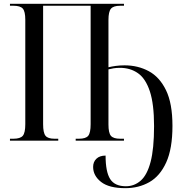

<svg xmlns="http://www.w3.org/2000/svg" viewBox="-20 -734 951 1002"><path d="M634 248Q549 248 507.5 215.5Q466 183 466 137Q466 111 483 94.5Q500 78 531 78Q531 163 555 200.5Q579 238 637 238Q681 238 714.5 208.5Q748 179 766 110.5Q784 42 784 -76Q784 -191 762 -257.5Q740 -324 700 -352Q660 -380 606 -380Q587 -380 572.5 -377.5Q558 -375 546 -372V-84Q546 -40 559 -25Q572 -10 607 -10H627V0H375V-10H392Q428 -10 440.5 -25.5Q453 -41 453 -86V-704H205V-86Q205 -41 217.5 -25.5Q230 -10 264 -10H284V0H32V-10H50Q86 -10 99 -25.5Q112 -41 112 -86V-631Q112 -674 99 -689Q86 -704 50 -704H32V-714H627V-704H607Q572 -704 559 -688.5Q546 -673 546 -630V-383Q562 -387 584 -390Q606 -393 630 -393Q700 -393 756.5 -362.5Q813 -332 846.5 -263Q880 -194 880 -77Q880 42 847.5 113.5Q815 185 759.5 216.5Q704 248 634 248Z"/></svg>

Font: Noto Serif Display Condensed
Style: Regular
Weight: 400
Width: 3
Designer: Monotype Design Team
Foundry: Monotype Imaging Inc.
Version: Version 2.009